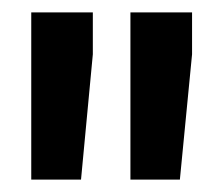

<svg xmlns="http://www.w3.org/2000/svg" viewBox="-20 -770 360 309"><path d="M129.4 -682.6 110.4 -481H30.3V-750H129.4ZM289.1 -682.6 269.5 -481H189.9V-750H289.1Z"/></svg>

Font: Roboto Condensed
Style: Bold
Weight: 700
Designer: Google
Version: Version 2.134; 2016